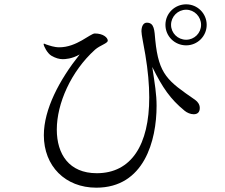

<svg xmlns="http://www.w3.org/2000/svg" viewBox="-20 -842 1040 889"><path d="M842 -822C789 -822 746 -780 746 -727C746 -674 789 -632 842 -632C894 -632 937 -674 937 -727C937 -779 895 -822 842 -822ZM842 -658C803 -658 772 -689 772 -727C772 -765 803 -797 842 -797C880 -797 911 -765 911 -727C911 -689 880 -658 842 -658ZM883 -380C757 -467 715 -496 699 -656C695 -701 695 -737 660 -737C643 -737 635 -719 635 -697C635 -681 644 -641 653 -588C665 -516 671 -450 671 -391C671 -171 588 -40 428 -40C300 -40 243 -128 243 -242C243 -362 308 -511 420 -612C444 -633 479 -641 479 -654C479 -667 459 -687 419 -687C398 -687 335 -623 255 -623C230 -623 210 -631 194 -636C188 -638 186 -640 184 -640C183 -640 182 -639 182 -638C182 -629 199 -595 218 -584C237 -573 254 -568 271 -568C280 -568 313 -569 349 -590C255 -472 183 -336 183 -216C183 -73 282 27 426 27C647 27 705 -190 705 -352C705 -406 697 -452 685 -532C733 -435 769 -383 835 -329C846 -320 862 -313 877 -313C895 -313 905 -323 905 -342C905 -357 897 -370 883 -380Z"/></svg>

Font: Shippori Mincho OTF
Style: Regular
Weight: 400
Designer: FONTDASU
Foundry: FONTDASU / Google Inc. / but / Adobe
Version: Version 3.300;hotconv 1.0.109;makeotfexe 2.5.65596